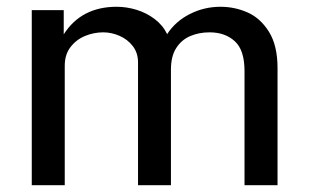

<svg xmlns="http://www.w3.org/2000/svg" viewBox="-20 -547 914 567"><path d="M73.8 -517H168.2V-445.6Q220.2 -527 324.4 -527Q353.9 -527 383.1 -518.1Q412.3 -509.2 436.5 -491Q460.8 -472.7 473.6 -446.2Q498.2 -484.1 540.5 -505.5Q582.8 -527 631.2 -527Q673.2 -527 711.2 -510.2Q749.2 -493.4 774.4 -452.9Q799.6 -412.4 799.6 -345.9V0H702.1V-337.2Q702.1 -399.4 673.2 -425.4Q644.4 -451.5 599 -451.5Q567.6 -451.5 541.9 -440.5Q516.2 -429.6 500.5 -405.3Q484.8 -381.1 484.8 -341.2V0H387.6V-362.9Q387.6 -390.8 372.2 -410.8Q356.8 -430.8 333.1 -441.1Q309.4 -451.5 284.8 -451.5Q257.2 -451.5 231.2 -440.8Q205.2 -430.1 188.2 -408Q171.2 -385.8 171.2 -352.9V0H73.8Z"/></svg>

Font: Public Sans VF
Style: Regular
Weight: 400
Designer: Pablo Impallari, Rodrigo Fuenzalida (Modified by Dan O. Williams and USWDS)
Version: Version 1.003